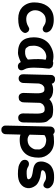

<svg xmlns="http://www.w3.org/2000/svg" viewBox="1007 -1582 853 2908"><g transform="rotate(90 1434.0 -127.5)"><path d="M262.7 -98.1Q204.1 -100.1 171.4 -137.7Q133.3 -182.6 134.8 -236.3Q136.2 -294.9 172.4 -339.8Q203.1 -377.9 239.7 -387.7Q307.1 -406.2 359.4 -372.6Q415 -332 447.3 -355.5Q461.9 -366.2 464.6 -374Q467.3 -381.8 470 -389.4Q472.7 -397 470.9 -405.3Q469.2 -413.6 467.5 -421.6Q465.8 -429.7 455.1 -446.8Q433.6 -481 373.5 -501.5Q318.4 -518.6 251.5 -513.7Q133.3 -506.3 68.4 -412.1Q16.1 -335.9 16.1 -218.3Q16.6 -108.9 90.3 -36.1Q154.8 22.9 261.7 23.4Q390.6 23.9 444.8 -23.4Q494.6 -67.9 472.2 -106.9Q457 -132.8 445.6 -136.2Q434.1 -139.6 422.4 -143.1Q410.6 -146.5 385.7 -131.8Q383.3 -130.4 380.9 -128.9Q327.1 -96.2 262.7 -98.1Z M919.9 -15.1Q931.2 11.2 953.6 22Q975.1 33.2 1002.4 26.9Q1025.4 22 1036.6 3.9Q1047.9 -12.7 1043.5 -36.1Q1040 -54.7 1025.9 -79.1Q1002.9 -119.6 1004.4 -222.7Q1006.8 -356.9 1016.6 -411.6Q1022.5 -446.8 1014.9 -459.2Q1007.3 -471.7 999.8 -483.9Q992.2 -496.1 959 -503.9Q930.7 -511.2 908.7 -501Q768.6 -535.6 643.1 -443.4Q543.5 -359.9 544.9 -209Q545.4 -93.8 601.6 -33.2Q658.2 27.3 781.2 27.3Q827.6 26.9 919.9 -15.1ZM758.3 -80.6Q715.3 -83.5 704.6 -99.4Q693.8 -115.2 683.1 -130.9Q672.4 -146.5 671.4 -215.8Q675.8 -320.3 757.8 -377.4Q776.9 -391.1 810.5 -398.9Q848.6 -407.7 884.3 -391.6Q865.7 -308.1 881.3 -122.1Q845.7 -94.7 832.5 -90.3Q798.3 -78.1 758.3 -80.6Z M1178.7 -534.2Q1150.4 -534.2 1141.8 -525.4Q1133.3 -516.6 1124.5 -507.6Q1115.7 -498.5 1114.7 -472.2L1104 -53.2Q1103.5 -23.4 1119.1 -4.4Q1136.7 16.6 1164.6 17.1Q1195.8 17.6 1214.8 -2Q1235.4 -22.9 1236.3 -55.2L1244.6 -292.5Q1257.3 -336.9 1268.6 -346.4Q1279.8 -356 1291 -365.2Q1302.2 -374.5 1337.9 -373.5Q1351.1 -373 1356 -370.1Q1360.8 -367.2 1365.5 -364.3Q1370.1 -361.3 1374 -354.7Q1377.9 -348.1 1381.8 -341.3Q1385.7 -334.5 1389.6 -310.5Q1393.6 -285.6 1392.6 -252.9L1387.2 -59.6Q1386.7 -27.3 1403.3 -5.4Q1419.9 16.1 1451.2 16.6Q1456.5 16.6 1461.9 16.1Q1494.1 13.2 1502.9 2Q1511.7 -9.3 1520.5 -20.5Q1529.3 -31.7 1530.3 -66.9L1536.6 -286.1Q1537.1 -305.7 1537.6 -309.6Q1552.2 -345.7 1564.9 -353.8Q1577.6 -361.8 1590.3 -369.9Q1603 -377.9 1643.1 -377Q1656.2 -376.5 1661.4 -373.5Q1666.5 -370.6 1671.6 -367.4Q1676.8 -364.3 1680.9 -357.4Q1685.1 -350.6 1689 -343.5Q1692.9 -336.4 1696.8 -311.5Q1700.7 -286.1 1700.2 -251.5L1697.3 -52.2Q1697.3 -19 1714.4 2Q1730.5 22.9 1760.3 23.4Q1765.1 23.4 1770.5 22.9Q1800.8 20 1809.1 8.5Q1817.4 -2.9 1825.4 -14.2Q1833.5 -25.4 1834 -56.2L1837.4 -280.3Q1839.4 -388.7 1814.7 -417.7Q1790 -446.8 1765.4 -475.8Q1740.7 -504.9 1636.7 -505.4Q1539.6 -505.9 1482.4 -448.2Q1435.1 -506.3 1336.9 -505.4Q1287.1 -504.9 1247.1 -484.4Q1242.2 -508.3 1232.4 -514.9Q1222.7 -521.5 1212.9 -527.8Q1203.1 -534.2 1178.7 -534.2Z M1992.2 260.7Q2011.7 242.7 2012.2 212.4L2018.1 -10.7Q2060.1 4.9 2127.4 0Q2241.2 -7.3 2309.1 -87.9Q2367.7 -159.2 2367.2 -287.6Q2367.2 -379.4 2302.2 -447.8Q2233.4 -518.1 2127.9 -518.6Q2047.9 -519 2010.3 -506.8Q1991.7 -528.3 1965.8 -528.8Q1934.6 -529.3 1915.5 -509.8Q1896.5 -490.7 1896 -459L1881.3 209Q1880.9 240.7 1890.1 250.2Q1899.4 259.8 1908.4 269.3Q1917.5 278.8 1947.8 278.8Q1975.6 278.8 1992.2 260.7ZM2117.7 -399.4Q2183.1 -390.6 2207 -361.3Q2243.2 -319.3 2242.9 -292.2Q2242.7 -265.1 2242.2 -238Q2241.7 -210.9 2210.4 -169.4Q2175.3 -122.6 2106.9 -118.2Q2052.7 -114.7 2019 -149.9L2025.4 -373.5Q2068.8 -406.2 2117.7 -399.4Z M2503.4 -127.9Q2489.7 -137.2 2464.8 -139.2Q2444.8 -140.6 2427.2 -129.4Q2397.9 -111.3 2400.4 -68.8Q2402.8 -32.7 2441.9 -8.3Q2477.5 13.7 2503.4 18.6Q2556.6 28.8 2615.2 28.3Q2707 27.8 2759.8 -8.3Q2820.8 -50.3 2828.6 -117.2Q2835.9 -182.6 2787.1 -243.7Q2764.6 -271.5 2710 -294.9Q2667.5 -313.5 2612.8 -318.4Q2594.7 -319.8 2588.4 -321.8Q2582 -323.7 2575.7 -325.7Q2569.3 -327.6 2567.4 -329.1Q2565.4 -330.6 2563.2 -331.8Q2561 -333 2560.1 -335.4Q2553.2 -352.5 2570.8 -370.6Q2590.8 -391.1 2647 -397Q2690.4 -400.9 2718.3 -383.8Q2770.5 -351.6 2793 -358.9Q2816.4 -366.2 2827.6 -394.5Q2838.4 -421.4 2826.2 -447.3Q2813 -474.6 2771 -500Q2730.5 -524.4 2627.4 -519Q2554.7 -515.1 2499.5 -477.5Q2459 -449.7 2437.5 -389.6Q2418 -336.4 2429.7 -286.6Q2446.3 -215.3 2556.6 -200.7Q2607.4 -193.8 2633.8 -186Q2664.1 -176.8 2674.3 -167.5Q2701.2 -141.6 2692.9 -125Q2685.5 -110.4 2656.2 -107.4Q2608.4 -102.5 2573.7 -104.5Q2534.7 -106.9 2503.4 -127.9Z"/></g></svg>

Font: Comic Relief
Style: Bold
Weight: 700
Designer: Jeff Davis
Foundry: Loudifier
Version: Version 1.200; ttfautohint (v1.8.4.7-5d5b)